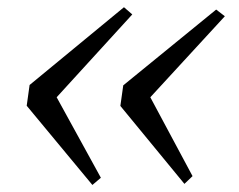

<svg xmlns="http://www.w3.org/2000/svg" viewBox="-20 -577 662 532"><path d="M323.5 -557 346.5 -537 137 -307.5 259.5 -84.5 236 -64.5 54 -284 62 -341.5ZM579 -550.5 603 -532 396.5 -307.5 513.5 -89 491 -67.5 313.5 -283.5 321.5 -340.5Z"/></svg>

Font: Merriweather 96pt Light
Style: Italic
Weight: 300
Italic angle: -7.8°
Version: Version 2.101